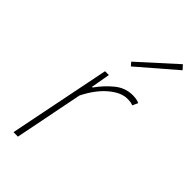

<svg xmlns="http://www.w3.org/2000/svg" viewBox="-236 -798 851 851"><g transform="rotate(45 190.0 -372.0)"><path d="M44 0 140 -478H164L148 -388H152Q182 -430 219 -460Q256 -490 302 -490Q311 -490 322.5 -488.5Q334 -487 344 -482L332 -456Q326 -459 318 -460.5Q310 -462 296 -462Q257 -462 213 -425Q169 -388 136 -322L72 0ZM206 -574 192 -590 362 -744 380 -724Z"/></g></svg>

Font: Source Sans Variable
Style: Italic
Weight: 200
Italic angle: -11°
Designer: Paul D. Hunt
Foundry: Adobe Systems Incorporated
Version: Version 3.006;hotconv 1.0.111;makeotfexe 2.5.65597